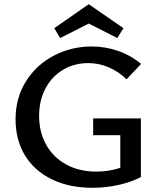

<svg xmlns="http://www.w3.org/2000/svg" viewBox="-20 -886 761 913"><path d="M423 -323H650V-44Q601 -19 541.5 -6Q482 7 420 7Q309 7 226 -33.5Q143 -74 98.5 -147.5Q54 -221 54 -318Q54 -422 104.5 -501Q155 -580 238 -622.5Q321 -665 416 -665Q481 -665 541.5 -644Q602 -623 651 -582L582 -509Q542 -547 495.5 -566.5Q449 -586 400 -586Q333 -586 279.5 -554Q226 -522 196 -465Q166 -408 166 -335Q166 -257 200 -197Q234 -137 295.5 -103.5Q357 -70 438 -70Q498 -70 552 -88V-243H423ZM538 -705 402 -774 266 -705 238 -752 402 -866 567 -752Z"/></svg>

Font: Ysabeau Semibold
Style: Regular
Weight: 600
Designer: Christian Thalmann (Catharsis Fonts)
Version: Version 0.003